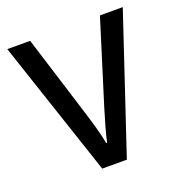

<svg xmlns="http://www.w3.org/2000/svg" viewBox="-104 -624 664 711"><g transform="rotate(-20 228.5 -268.0)"><path d="M180 0H277L456 -536H366L265 -212C252 -168 235 -113 230 -84H226C220 -121 203 -177 190 -219L91 -536H1Z"/></g></svg>

Font: Noto Sans Gurmukhi UI SemiCondensed
Style: Regular
Weight: 400
Width: 4
Designer: Jelle Bosma - Monotype Design Team
Foundry: Monotype Imaging Inc.
Version: Version 2.004